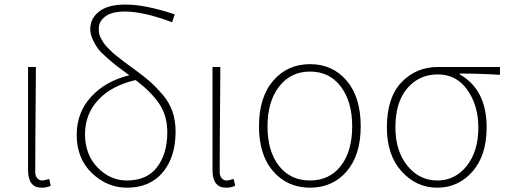

<svg xmlns="http://www.w3.org/2000/svg" viewBox="-20 -827 2269 859"><path d="M166 12.7Q105.5 12.7 105.5 -66.4V-527.3H140.6Q140.6 -472.7 139.6 -378.4Q138.7 -284.2 138.2 -206.5Q137.7 -128.9 137.7 -58.6Q137.7 -40 146.5 -29.8Q155.3 -19.5 168.9 -19.5Q177.7 -19.5 200.2 -26.4L207 3.9Q189.5 12.7 166 12.7Z M547.9 -19.5Q637.7 -19.5 683.1 -79.6Q728.5 -139.6 728.5 -235.4Q728.5 -310.5 691.4 -364.3Q654.3 -418 586.9 -468.8Q479.5 -444.3 419.9 -380.4Q360.4 -316.4 360.4 -226.6Q360.4 -135.7 416.5 -77.6Q472.7 -19.5 547.9 -19.5ZM761.7 -762.7 750 -727.5Q622.1 -775.4 539.1 -775.4Q480.5 -775.4 451.2 -753.4Q421.9 -731.4 421.9 -699.2Q421.9 -687.5 423.8 -676.3Q425.8 -665 432.6 -653.8Q439.5 -642.6 444.3 -634.3Q449.2 -626 461.9 -613.3Q474.6 -600.6 481 -594.2Q487.3 -587.9 504.9 -574.2Q522.5 -560.5 529.3 -555.2Q536.1 -549.8 558.1 -533.7Q580.1 -517.6 586.9 -512.7Q627.9 -482.4 653.3 -460Q678.7 -437.5 708 -403.3Q737.3 -369.1 751.5 -328.1Q765.6 -287.1 765.6 -238.3Q765.6 -124 708 -55.7Q650.4 12.7 547.9 12.7Q460 12.7 391.6 -52.2Q323.2 -117.2 323.2 -223.6Q323.2 -324.2 388.2 -394.5Q453.1 -464.8 558.6 -490.2Q517.6 -520.5 503.9 -530.8Q490.2 -541 460 -567.4Q429.7 -593.8 418 -609.9Q406.2 -626 395 -649.9Q383.8 -673.8 383.8 -697.3Q383.8 -744.1 423.3 -775.4Q462.9 -806.6 541 -806.6Q630.9 -806.6 761.7 -762.7Z M991.2 12.7Q930.7 12.7 930.7 -66.4V-527.3H965.8Q965.8 -472.7 964.8 -378.4Q963.9 -284.2 963.4 -206.5Q962.9 -128.9 962.9 -58.6Q962.9 -40 971.7 -29.8Q980.5 -19.5 994.1 -19.5Q1002.9 -19.5 1025.4 -26.4L1032.2 3.9Q1014.6 12.7 991.2 12.7Z M1138.7 -261.7Q1138.7 -392.6 1202.6 -466.3Q1266.6 -540 1367.2 -540Q1467.8 -540 1530.8 -466.3Q1593.8 -392.6 1593.8 -261.7Q1593.8 -132.8 1530.8 -60.1Q1467.8 12.7 1367.2 12.7Q1266.6 12.7 1202.6 -60.1Q1138.7 -132.8 1138.7 -261.7ZM1367.2 -19.5Q1454.1 -19.5 1504.9 -85Q1555.7 -150.4 1555.7 -261.7Q1555.7 -372.1 1504.9 -439.5Q1454.1 -506.8 1367.2 -506.8Q1280.3 -506.8 1228.5 -439.5Q1176.8 -372.1 1176.8 -261.7Q1176.8 -150.4 1228 -85Q1279.3 -19.5 1367.2 -19.5Z M1710.9 -256.8Q1710.9 -390.6 1776.4 -459Q1841.8 -527.3 1939.5 -527.3H2216.8V-492.2Q2126 -498 2037.1 -498V-494.1Q2157.2 -425.8 2157.2 -256.8Q2157.2 -131.8 2093.8 -59.6Q2030.3 12.7 1936.5 12.7Q1842.8 12.7 1776.9 -60.1Q1710.9 -132.8 1710.9 -256.8ZM2120.1 -256.8Q2120.1 -354.5 2071.3 -424.3Q2022.5 -494.1 1938.5 -494.1Q1855.5 -494.1 1802.2 -432.1Q1749 -370.1 1749 -256.8Q1749 -151.4 1802.7 -85.4Q1856.4 -19.5 1936.5 -19.5Q2016.6 -19.5 2068.4 -85Q2120.1 -150.4 2120.1 -256.8Z"/></svg>

Font: Bpmf Zihi Sans ExtraLight
Style: ExtraLight
Weight: 250
Foundry: But Ko
Version: Version 1.320